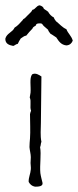

<svg xmlns="http://www.w3.org/2000/svg" viewBox="-47 -707 294 723"><path d="M61 -22C66 -13 73 -6 85 -4C98 -4 116 -5 113 -19C111 -28 107 -41 105 -55C102 -86 109 -125 104 -153C107 -158 106 -167 109 -173C104 -197 107 -220 107 -244L109 -419C100 -425 87 -434 74 -427C63 -413 70 -381 68 -358L65 -340C72 -325 64 -305 70 -290C68 -286 67 -282 66 -277C66 -247 68 -213 66 -186C65 -174 64 -164 64 -153C65 -140 69 -127 69 -115C69 -108 68 -100 68 -93C68 -85 70 -77 69 -69C68 -53 60 -38 61 -22ZM102 -687C89 -685 87 -672 75 -670C72 -662 65 -658 60 -652C53 -646 48 -638 41 -635C40 -635 39 -632 39 -632C29 -621 20 -610 8 -603C0 -585 -22 -582 -27 -561C-27 -542 -13 -537 3 -534C9 -536 13 -541 20 -542C23 -549 27 -556 31 -562C38 -566 43 -572 52 -573C59 -582 67 -591 75 -599C77 -606 83 -607 88 -611C89 -619 97 -619 105 -619C114 -619 114 -611 119 -608L134 -595C135 -589 140 -585 143 -580C151 -576 158 -570 165 -566C174 -552 183 -538 203 -536C216 -537 223 -544 227 -554C222 -572 209 -581 203 -597C187 -604 177 -617 164 -627C161 -632 157 -635 156 -641C146 -646 139 -654 134 -663L118 -674C116 -682 109 -685 102 -687Z"/></svg>

Font: FuturaRener
Style: Light
Weight: 300
Designer: BSozoo
Foundry: BSozoo
Version: Version 1.0